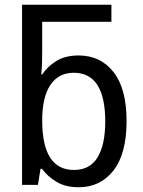

<svg xmlns="http://www.w3.org/2000/svg" viewBox="-20 -780 603 810"><path d="M312 10Q257 10 219 -12.5Q181 -35 157 -68H151L140 0H73V-760H450V-688H158V-576Q158 -548 157.5 -520.5Q157 -493 154 -466H158Q180 -499 217.5 -522.5Q255 -546 312 -546Q404 -546 459 -476Q514 -406 514 -269Q514 -131 458.5 -60.5Q403 10 312 10ZM292 -63Q359 -63 391.5 -116Q424 -169 424 -268Q424 -369 391 -421Q358 -473 291 -473Q227 -473 192.5 -421.5Q158 -370 158 -272Q158 -63 292 -63Z"/></svg>

Font: Noto Sans Mono SemiCondensed
Style: Regular
Weight: 400
Width: 4
Designer: Monotype Design Team
Foundry: Monotype Imaging Inc.
Version: Version 2.014